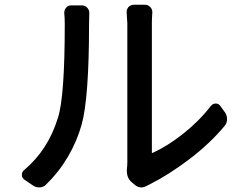

<svg xmlns="http://www.w3.org/2000/svg" viewBox="-20 -777 1040 818"><path d="M175.8 9.8Q165 20.5 149.4 21.5Q147.5 21.5 146.5 21.5Q132.8 21.5 121.1 13.7L84 -11.7Q73.2 -18.6 73.2 -32.2Q73.2 -43.9 82 -51.8Q184.6 -137.7 226.6 -274.4Q255.9 -363.3 255.9 -672.9Q255.9 -701.2 253.9 -719.7Q252.9 -733.4 261.2 -743.7Q269.5 -753.9 282.2 -753.9H329.1Q342.8 -753.9 352.1 -743.7Q361.3 -733.4 360.4 -719.7Q359.4 -694.3 359.4 -673.8Q359.4 -361.3 328.1 -247.1Q307.6 -173.8 268.6 -107.9Q229.5 -42 175.8 9.8ZM609.4 12.7Q594.7 21.5 582 21.5Q567.4 21.5 554.7 10.7L542 0Q520.5 -17.6 520.5 -47.9Q520.5 -51.8 520.5 -56.6Q522.5 -71.3 522.5 -85V-676.8L519.5 -725.6Q519.5 -737.3 527.3 -747.1Q537.1 -756.8 550.8 -756.8H597.7Q611.3 -756.8 620.6 -746.6Q629.9 -736.3 628.9 -722.7Q627 -699.2 627 -676.8V-127.9Q627 -124 630.9 -126Q693.4 -154.3 760.7 -207.5Q828.1 -260.7 878.9 -326.2Q886.7 -335.9 899.4 -335.9Q912.1 -335.9 918.9 -325.2L939.5 -296.9Q947.3 -284.2 947.3 -269.5Q947.3 -252.9 937.5 -241.2Q876 -167 789.1 -100.6Q702.1 -34.2 619.1 7.8Q614.3 10.7 609.4 12.7Z"/></svg>

Font: Gen Jyuu Gothic L Monospace Medium
Style: Regular
Weight: 500
Designer: [Source Han Sans]
Ryoko NISHIZUKA  (kana & ideographs); Paul D. Hunt (Latin, Greek & Cyrillic); Wenlong ZHANG  (bopomofo
Version: Version 1.002.20150607